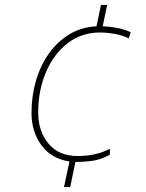

<svg xmlns="http://www.w3.org/2000/svg" viewBox="-20 -744 590 774"><path d="M260 -93Q187 -104 147 -158.5Q107 -213 107 -289Q107 -357 125 -418.5Q143 -480 177 -528Q211 -576 259.5 -605.5Q308 -635 369 -638L387 -724H412L394 -638Q424 -637 454 -631Q484 -625 507 -614L499 -589Q474 -602 442 -607.5Q410 -613 383 -613Q309 -613 253 -570Q197 -527 165.5 -453.5Q134 -380 134 -290Q134 -215 175.5 -165Q217 -115 293 -115Q327 -115 359 -121.5Q391 -128 423 -144V-120Q385 -100 351.5 -95.5Q318 -91 284 -91L263 10H238Z"/></svg>

Font: Noto Sans Thin
Style: Italic
Weight: 100
Italic angle: -12°
Designer: Monotype Design Team
Foundry: Monotype Imaging Inc.
Version: Version 2.013; ttfautohint (v1.8.4.7-5d5b)